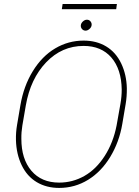

<svg xmlns="http://www.w3.org/2000/svg" viewBox="-20 -922 691 952"><path d="M273.4 9.8Q210 9.8 161.9 -19Q113.8 -47.9 87.4 -103Q61 -158.2 59.1 -227.1Q58.1 -264.6 64.5 -302.2L81.1 -399.9Q97.2 -495.1 142.8 -569.3Q188.5 -643.6 253.7 -682.1Q318.8 -720.7 394.5 -720.7Q458.5 -720.7 506.6 -691.7Q554.7 -662.6 581.1 -607.2Q607.4 -551.8 608.9 -484.4Q609.4 -443.4 603 -405.8L586.4 -307.6Q571.3 -217.8 526.6 -144Q481.9 -70.3 416.5 -30.3Q351.1 9.8 273.4 9.8ZM583.5 -478Q582 -579.1 532.2 -636.7Q482.4 -694.3 394.5 -694.3Q286.6 -694.3 208.7 -612.8Q130.9 -531.2 107.9 -398.9L90.8 -299.3Q85.4 -266.6 85.9 -233.9Q85.9 -133.8 135.7 -75.2Q185.5 -16.6 273.4 -16.6Q340.3 -16.6 398.7 -49.8Q457 -83 499.3 -148.9Q541.5 -214.8 558.1 -299.8L577.1 -406.7Q583.5 -442.4 583.5 -478ZM380.9 -797.9Q382.3 -807.6 391.4 -815.9Q400.4 -824.2 411.1 -824.2Q422.4 -824.2 429.2 -815.4Q436 -806.6 434.1 -795.9Q432.6 -786.1 423.3 -778.1Q414.1 -770 403.8 -770Q392.6 -770.5 386 -778.8Q379.4 -787.1 380.9 -797.9ZM556.2 -876.5H286.6L290.5 -902.3H559.6Z"/></svg>

Font: Roboto Thin
Style: Italic
Weight: 250
Italic angle: -12°
Designer: Google
Version: Version 2.134; 2016